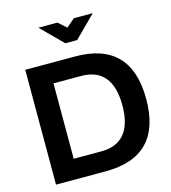

<svg xmlns="http://www.w3.org/2000/svg" viewBox="-126 -981 961 1082"><g transform="rotate(-15 354.0 -440.0)"><path d="M356 -670H66V0H356C573 0 682 -111 682 -335C682 -559 573 -670 356 -670ZM199 -880 323 -756H392L516 -880H406L357 -838L310 -880ZM200 -115V-555H361C482 -555 543 -481 543 -335C543 -190 482 -115 361 -115Z"/></g></svg>

Font: LT Wave Alt Bold
Style: Regular
Weight: 700
Designer: Daniel Lyons
Version: Version 2.5 (Glyphs App)